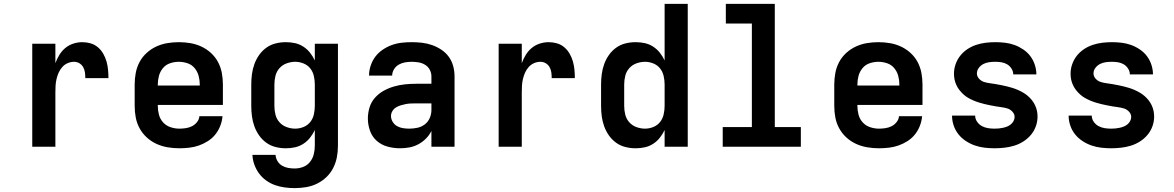

<svg xmlns="http://www.w3.org/2000/svg" viewBox="-20 -755 6040 988"><path d="M146 0V-530H265V-430Q273 -452 285.5 -472.5Q298 -493 316 -508Q334 -523 357 -530.5Q380 -538 403 -538Q425 -538 446 -532Q467 -526 483.5 -512Q500 -498 511 -479Q522 -460 528 -439Q534 -418 536 -396.5Q538 -375 538 -353H419Q419 -368 417 -382.5Q415 -397 408 -409.5Q401 -422 388.5 -429.5Q376 -437 361 -437Q344 -437 328 -430Q312 -423 300.5 -410Q289 -397 282 -381.5Q275 -366 271 -349Q267 -332 266 -315Q265 -298 265 -281V0Z M903 8Q873 8 843 3Q813 -2 785.5 -14.5Q758 -27 735.5 -47.5Q713 -68 698.5 -94.5Q684 -121 678.5 -150.5Q673 -180 673 -210V-320Q673 -350 678.5 -379.5Q684 -409 698 -435.5Q712 -462 734.5 -482.5Q757 -503 784 -515.5Q811 -528 840.5 -533Q870 -538 900 -538Q930 -538 959.5 -533Q989 -528 1016 -515.5Q1043 -503 1065.5 -482.5Q1088 -462 1102 -435.5Q1116 -409 1121.5 -379.5Q1127 -350 1127 -320V-215H792V-210Q792 -187 798 -164.5Q804 -142 819.5 -125Q835 -108 857.5 -100.5Q880 -93 903 -93Q919 -93 936 -95.5Q953 -98 968 -105.5Q983 -113 994 -127Q1005 -141 1006 -157H1125Q1123 -132 1113.5 -107.5Q1104 -83 1088 -63Q1072 -43 1050 -29Q1028 -15 1004 -6.5Q980 2 954 5Q928 8 903 8ZM792 -315H1008V-320Q1008 -343 1002 -365Q996 -387 981.5 -404.5Q967 -422 945 -429.5Q923 -437 900 -437Q877 -437 855 -429.5Q833 -422 818.5 -404.5Q804 -387 798 -365Q792 -343 792 -320Z M1496 213Q1471 213 1445 209.5Q1419 206 1395 197.5Q1371 189 1349.5 173.5Q1328 158 1313 137.5Q1298 117 1289 92.5Q1280 68 1279 42H1398Q1399 59 1408 74Q1417 89 1431.5 97.5Q1446 106 1462.5 109Q1479 112 1496 112Q1519 112 1540 104Q1561 96 1575 78.5Q1589 61 1594.5 39Q1600 17 1600 -5V-86Q1590 -65 1575.5 -46.5Q1561 -28 1541 -15Q1521 -2 1498 3Q1475 8 1451 8Q1424 8 1398 1.5Q1372 -5 1350.5 -20.5Q1329 -36 1313.5 -58Q1298 -80 1289 -105Q1280 -130 1276.5 -156.5Q1273 -183 1273 -210V-320Q1273 -347 1276.5 -373.5Q1280 -400 1289 -425Q1298 -450 1313.5 -472Q1329 -494 1350.5 -509.5Q1372 -525 1398 -531.5Q1424 -538 1451 -538Q1475 -538 1498 -533Q1521 -528 1541 -515Q1561 -502 1575.5 -483.5Q1590 -465 1600 -444V-530H1719V-5Q1719 25 1713.5 54Q1708 83 1694.5 109.5Q1681 136 1659.5 156.5Q1638 177 1611.5 190Q1585 203 1555.5 208Q1526 213 1496 213ZM1499 -93Q1521 -93 1542 -101.5Q1563 -110 1576.5 -127Q1590 -144 1595 -166Q1600 -188 1600 -210V-320Q1600 -342 1595 -364Q1590 -386 1576.5 -403Q1563 -420 1542 -428.5Q1521 -437 1499 -437Q1477 -437 1455 -429Q1433 -421 1418 -404Q1403 -387 1397.5 -365Q1392 -343 1392 -320V-210Q1392 -187 1397.5 -165Q1403 -143 1418 -126Q1433 -109 1455 -101Q1477 -93 1499 -93Z M2039 8Q2006 8 1974.5 -0.5Q1943 -9 1919 -30Q1895 -51 1884 -82Q1873 -113 1873 -145Q1873 -174 1881.5 -202Q1890 -230 1909.5 -252Q1929 -274 1954.5 -288Q1980 -302 2007.5 -310Q2035 -318 2064 -321Q2093 -324 2122 -324H2200V-362Q2200 -380 2191.5 -396Q2183 -412 2167.5 -421.5Q2152 -431 2134 -434Q2116 -437 2098 -437Q2081 -437 2064 -434Q2047 -431 2032 -422.5Q2017 -414 2007.5 -398.5Q1998 -383 1998 -366H1879Q1879 -366 1879 -366Q1879 -366 1879 -366Q1879 -392 1887.5 -417.5Q1896 -443 1911.5 -463.5Q1927 -484 1949 -499Q1971 -514 1995.5 -523Q2020 -532 2046 -535Q2072 -538 2098 -538Q2125 -538 2151.5 -535Q2178 -532 2203.5 -523Q2229 -514 2251.5 -499Q2274 -484 2289.5 -462.5Q2305 -441 2312 -415Q2319 -389 2319 -362V0H2200V-81Q2189 -59 2171.5 -41.5Q2154 -24 2132.5 -12.5Q2111 -1 2087 3.5Q2063 8 2039 8ZM2086 -93Q2107 -93 2128 -97.5Q2149 -102 2166 -115Q2183 -128 2191.5 -148Q2200 -168 2200 -189V-223H2122Q2108 -223 2094.5 -222.5Q2081 -222 2068 -219.5Q2055 -217 2042 -213Q2029 -209 2017.5 -202Q2006 -195 1999 -183Q1992 -171 1992 -158Q1992 -142 2001 -127.5Q2010 -113 2024 -105.5Q2038 -98 2054 -95.5Q2070 -93 2086 -93Z M2546 0V-530H2665V-430Q2673 -452 2685.5 -472.5Q2698 -493 2716 -508Q2734 -523 2757 -530.5Q2780 -538 2803 -538Q2825 -538 2846 -532Q2867 -526 2883.5 -512Q2900 -498 2911 -479Q2922 -460 2928 -439Q2934 -418 2936 -396.5Q2938 -375 2938 -353H2819Q2819 -368 2817 -382.5Q2815 -397 2808 -409.5Q2801 -422 2788.5 -429.5Q2776 -437 2761 -437Q2744 -437 2728 -430Q2712 -423 2700.5 -410Q2689 -397 2682 -381.5Q2675 -366 2671 -349Q2667 -332 2666 -315Q2665 -298 2665 -281V0Z M3251 8Q3224 8 3198 1.5Q3172 -5 3150.5 -20.5Q3129 -36 3113.5 -58Q3098 -80 3089 -105Q3080 -130 3076.5 -156.5Q3073 -183 3073 -210V-320Q3073 -347 3076.5 -373.5Q3080 -400 3089 -425Q3098 -450 3113.5 -472Q3129 -494 3150.5 -509.5Q3172 -525 3198 -531.5Q3224 -538 3251 -538Q3275 -538 3298 -533Q3321 -528 3341 -515Q3361 -502 3375.5 -483.5Q3390 -465 3400 -444V-735H3519V0H3400V-86Q3390 -65 3375.5 -46.5Q3361 -28 3341 -15Q3321 -2 3298 3Q3275 8 3251 8ZM3299 -93Q3321 -93 3342 -101.5Q3363 -110 3376.5 -127Q3390 -144 3395 -166Q3400 -188 3400 -210V-320Q3400 -342 3395 -364Q3390 -386 3376.5 -403Q3363 -420 3342 -428.5Q3321 -437 3299 -437Q3277 -437 3255 -429Q3233 -421 3218 -404Q3203 -387 3197.5 -365Q3192 -343 3192 -320V-210Q3192 -187 3197.5 -165Q3203 -143 3218 -126Q3233 -109 3255 -101Q3277 -93 3299 -93Z M3699 0V-101H3849V-634H3715V-735H3967V-101H4101V0Z M4503 8Q4473 8 4443 3Q4413 -2 4385.5 -14.5Q4358 -27 4335.5 -47.5Q4313 -68 4298.5 -94.5Q4284 -121 4278.5 -150.5Q4273 -180 4273 -210V-320Q4273 -350 4278.5 -379.5Q4284 -409 4298 -435.5Q4312 -462 4334.5 -482.5Q4357 -503 4384 -515.5Q4411 -528 4440.5 -533Q4470 -538 4500 -538Q4530 -538 4559.5 -533Q4589 -528 4616 -515.5Q4643 -503 4665.5 -482.5Q4688 -462 4702 -435.5Q4716 -409 4721.5 -379.5Q4727 -350 4727 -320V-215H4392V-210Q4392 -187 4398 -164.5Q4404 -142 4419.5 -125Q4435 -108 4457.5 -100.5Q4480 -93 4503 -93Q4519 -93 4536 -95.5Q4553 -98 4568 -105.5Q4583 -113 4594 -127Q4605 -141 4606 -157H4725Q4723 -132 4713.5 -107.5Q4704 -83 4688 -63Q4672 -43 4650 -29Q4628 -15 4604 -6.5Q4580 2 4554 5Q4528 8 4503 8ZM4392 -315H4608V-320Q4608 -343 4602 -365Q4596 -387 4581.5 -404.5Q4567 -422 4545 -429.5Q4523 -437 4500 -437Q4477 -437 4455 -429.5Q4433 -422 4418.5 -404.5Q4404 -387 4398 -365Q4392 -343 4392 -320Z M5098 8Q5072 8 5046.5 5Q5021 2 4996.5 -6.5Q4972 -15 4950 -29.5Q4928 -44 4912 -64Q4896 -84 4887.5 -109Q4879 -134 4879 -160H4998Q4998 -143 5008 -128.5Q5018 -114 5033 -106Q5048 -98 5064.5 -95.5Q5081 -93 5098 -93Q5109 -93 5120 -94Q5131 -95 5142 -97.5Q5153 -100 5163 -104Q5173 -108 5181.5 -115Q5190 -122 5195.5 -132Q5201 -142 5201 -153Q5201 -168 5190 -180Q5179 -192 5165 -196.5Q5151 -201 5136 -203Q5121 -205 5106 -207.5Q5091 -210 5076 -213Q5061 -216 5046.5 -219.5Q5032 -223 5017.5 -227.5Q5003 -232 4989 -238Q4975 -244 4962 -251.5Q4949 -259 4938 -269Q4927 -279 4917.5 -291Q4908 -303 4901.5 -317Q4895 -331 4892 -345.5Q4889 -360 4889 -376Q4889 -401 4897.5 -425Q4906 -449 4921.5 -468.5Q4937 -488 4958 -502Q4979 -516 5003 -524Q5027 -532 5052 -535Q5077 -538 5102 -538Q5127 -538 5152 -535Q5177 -532 5200.5 -523.5Q5224 -515 5245.5 -500.5Q5267 -486 5282 -466Q5297 -446 5305 -421.5Q5313 -397 5313 -372H5194Q5194 -388 5185 -402Q5176 -416 5162.5 -424Q5149 -432 5133.5 -434.5Q5118 -437 5102 -437Q5086 -437 5070.5 -435Q5055 -433 5041 -426Q5027 -419 5017 -406Q5007 -393 5007 -377Q5007 -362 5018 -350Q5029 -338 5043 -333.5Q5057 -329 5072 -327Q5087 -325 5102 -322.5Q5117 -320 5132 -317Q5147 -314 5161.5 -310.5Q5176 -307 5190.5 -302.5Q5205 -298 5218.5 -292Q5232 -286 5245 -278.5Q5258 -271 5269.5 -261Q5281 -251 5290.5 -239Q5300 -227 5306.5 -213Q5313 -199 5316 -184.5Q5319 -170 5319 -155Q5319 -129 5310 -104.5Q5301 -80 5284.5 -60.5Q5268 -41 5246 -27Q5224 -13 5199.5 -5.5Q5175 2 5149.5 5Q5124 8 5098 8Z M5698 8Q5672 8 5646.5 5Q5621 2 5596.5 -6.5Q5572 -15 5550 -29.5Q5528 -44 5512 -64Q5496 -84 5487.5 -109Q5479 -134 5479 -160H5598Q5598 -143 5608 -128.5Q5618 -114 5633 -106Q5648 -98 5664.5 -95.5Q5681 -93 5698 -93Q5709 -93 5720 -94Q5731 -95 5742 -97.5Q5753 -100 5763 -104Q5773 -108 5781.5 -115Q5790 -122 5795.5 -132Q5801 -142 5801 -153Q5801 -168 5790 -180Q5779 -192 5765 -196.5Q5751 -201 5736 -203Q5721 -205 5706 -207.5Q5691 -210 5676 -213Q5661 -216 5646.5 -219.5Q5632 -223 5617.5 -227.5Q5603 -232 5589 -238Q5575 -244 5562 -251.5Q5549 -259 5538 -269Q5527 -279 5517.5 -291Q5508 -303 5501.5 -317Q5495 -331 5492 -345.5Q5489 -360 5489 -376Q5489 -401 5497.5 -425Q5506 -449 5521.5 -468.5Q5537 -488 5558 -502Q5579 -516 5603 -524Q5627 -532 5652 -535Q5677 -538 5702 -538Q5727 -538 5752 -535Q5777 -532 5800.5 -523.5Q5824 -515 5845.5 -500.5Q5867 -486 5882 -466Q5897 -446 5905 -421.5Q5913 -397 5913 -372H5794Q5794 -388 5785 -402Q5776 -416 5762.5 -424Q5749 -432 5733.5 -434.5Q5718 -437 5702 -437Q5686 -437 5670.5 -435Q5655 -433 5641 -426Q5627 -419 5617 -406Q5607 -393 5607 -377Q5607 -362 5618 -350Q5629 -338 5643 -333.5Q5657 -329 5672 -327Q5687 -325 5702 -322.5Q5717 -320 5732 -317Q5747 -314 5761.5 -310.5Q5776 -307 5790.5 -302.5Q5805 -298 5818.5 -292Q5832 -286 5845 -278.5Q5858 -271 5869.5 -261Q5881 -251 5890.5 -239Q5900 -227 5906.5 -213Q5913 -199 5916 -184.5Q5919 -170 5919 -155Q5919 -129 5910 -104.5Q5901 -80 5884.5 -60.5Q5868 -41 5846 -27Q5824 -13 5799.5 -5.5Q5775 2 5749.5 5Q5724 8 5698 8Z"/></svg>

Font: Iosevka Curly Extended
Style: Bold
Weight: 700
Width: 7
Monospace: yes
Designer: Belleve Invis
Foundry: Belleve Invis
Version: Version 11.1.0; ttfautohint (v1.8.3)